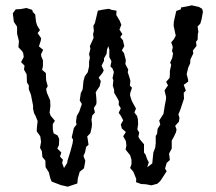

<svg xmlns="http://www.w3.org/2000/svg" viewBox="-20 -696 811 720"><path d="M234 4 208 -2 174 -15 169 -26 163 -50 151 -69 150 -94 139 -107 137 -129 130 -142 134 -164 131 -185 118 -203V-213L121 -242L113 -262L108 -271L104 -288V-300L96 -341L88 -361V-376L81 -387L80 -417L70 -435L72 -450L59 -463L69 -482L67 -497L63 -504L49 -519L51 -542L44 -570V-596L32 -614L28 -646L39 -661L58 -662L79 -666L101 -659L103 -651L112 -642L115 -615L119 -601L130 -583L121 -572L134 -553L133 -544L126 -522L142 -509L134 -493L135 -484L141 -470V-448L138 -434L152 -422L153 -395L159 -373L153 -362L156 -348L168 -320L169 -299L166 -273L170 -262L186 -243L178 -231V-211L181 -196L196 -188L202 -175L201 -152L195 -139L210 -124L205 -109L216 -97L213 -85L220 -66L232 -85L233 -93L244 -128L252 -158L254 -172L249 -181L257 -216L267 -229L265 -240L268 -261L277 -277L287 -306L279 -319L283 -347L290 -361L293 -392L298 -410L309 -425L314 -447V-464L317 -480L314 -493L319 -513L317 -523L331 -554L329 -568L332 -580L330 -599L336 -610L347 -656L367 -660L388 -663L399 -659L417 -656L416 -640L429 -618L435 -603L428 -585L439 -568L431 -557L441 -545L446 -523L437 -507L445 -497L452 -470L450 -456L461 -435L459 -425L465 -407L469 -393L467 -375L475 -367L468 -346V-337L474 -318L481 -305L490 -289L484 -274L494 -261L497 -249L498 -230L495 -211L502 -199L499 -183L504 -174L520 -155V-124L526 -116L531 -101L538 -87L532 -69L551 -83L555 -124L562 -142L564 -159V-186L569 -194L571 -213L581 -229L577 -244L586 -258L593 -269L596 -288L598 -301L602 -321L603 -332L600 -344L597 -357L610 -376L603 -389L616 -404L617 -418V-430L622 -453L618 -461L626 -479L629 -496L625 -504L628 -520L622 -537L632 -549L639 -562L634 -586L631 -599L632 -615L634 -624L641 -655L658 -661L659 -668L681 -672L699 -676L726 -670L738 -663L741 -652L736 -624L731 -607L721 -597L724 -576L722 -569L721 -547L715 -539L717 -524L703 -506L705 -496L694 -473L693 -458L686 -443L680 -418L685 -399L686 -390L669 -378L677 -356L669 -348L670 -326L656 -284L649 -267L653 -254L651 -240L637 -224L642 -211L640 -200L631 -181L624 -169V-139L614 -120L617 -96L605 -85L599 -64L605 -54L587 -26L580 -16L570 -7L548 -1L527 -5L509 -6L490 -13L491 -25L480 -52L468 -66L473 -80V-97L468 -114L451 -135L454 -151L452 -167L442 -185L452 -201L437 -214L433 -229L442 -245L433 -262L425 -273L433 -290L425 -303L426 -316L420 -328L408 -348V-359L403 -375L405 -395L402 -403L407 -426L402 -439L394 -447L398 -466L390 -482V-510L386 -523L381 -509L380 -495L370 -477V-468L361 -450L369 -432L364 -422L350 -405L358 -392L354 -373L344 -358L339 -350L341 -331L342 -313L341 -305L332 -291L336 -274L326 -263L323 -247L325 -232L324 -219L319 -197L307 -184L309 -174L312 -153L303 -145L299 -125L293 -111L300 -93L295 -65L279 -52L272 -28L270 -8Z"/></svg>

Font: Winky Rough Light
Style: Regular
Weight: 300
Designer: Simon Atzbach
Foundry: typofactur
Version: Version 1.206; ttfautohint (v1.8.4.7-5d5b)